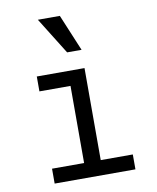

<svg xmlns="http://www.w3.org/2000/svg" viewBox="-90 -886 779 955"><g transform="rotate(-10 300.0 -408.5)"><path d="M108 0H516V-75.2H354V-540H113V-464.8H270V-75.2H108ZM282.4 -632 167.2 -817H278.2L355.4 -632Z"/></g></svg>

Font: CommitMonoV143 ExtLt
Style: Regular
Weight: 200
Monospace: yes
Designer: Eigil Nikolajsen
Foundry: Eigil Nikolajsen
Version: Version 1.143